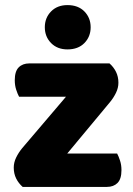

<svg xmlns="http://www.w3.org/2000/svg" viewBox="-20 -733 521 754"><path d="M69 1Q53 -13 43.5 -32Q34 -51 34 -75Q34 -95 43.5 -114.5Q53 -134 67 -151L239 -353H55Q49 -364 43.5 -381Q38 -398 38 -418Q38 -453 53.5 -468.5Q69 -484 95 -484H410Q426 -470 435.5 -451Q445 -432 445 -408Q445 -388 435.5 -368.5Q426 -349 412 -332L244 -130H440Q446 -119 451.5 -102Q457 -85 457 -65Q457 -30 441.5 -14.5Q426 1 400 1ZM156 -626Q156 -663 180.5 -688Q205 -713 245 -713Q287 -713 311.5 -688Q336 -663 336 -626Q336 -589 311.5 -564Q287 -539 245 -539Q205 -539 180.5 -564Q156 -589 156 -626Z"/></svg>

Font: Baloo Tammudu
Style: Regular
Weight: 400
Designer: Omkar Shende and Ek Type
Foundry: Ek Type
Version: Version 1.443;PS 1.000;hotconv 16.6.51;makeotf.lib2.5.65220;